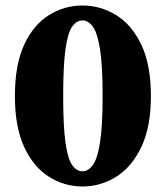

<svg xmlns="http://www.w3.org/2000/svg" viewBox="-20 -660 600 696"><path d="M279 16Q213 16 157 -19.5Q101 -55 67.5 -127.5Q34 -200 34 -312Q34 -425 67.5 -497.5Q101 -570 157 -605Q213 -640 279 -640Q345 -640 401.5 -605Q458 -570 492.5 -497.5Q527 -425 527 -312Q527 -200 492.5 -127.5Q458 -55 401.5 -19.5Q345 16 279 16ZM279 -39Q300 -39 316.5 -61.5Q333 -84 342.5 -143Q352 -202 352 -312Q352 -423 342.5 -482Q333 -541 316.5 -563.5Q300 -586 279 -586Q258 -586 242 -564Q226 -542 217.5 -482.5Q209 -423 209 -312Q209 -202 217.5 -142.5Q226 -83 242 -61Q258 -39 279 -39Z"/></svg>

Font: Source Serif 4 Black
Style: Regular
Weight: 900
Designer: Frank Grießhammer
Foundry: Adobe
Version: Version 4.005;hotconv 1.1.0;makeotfexe 2.6.0